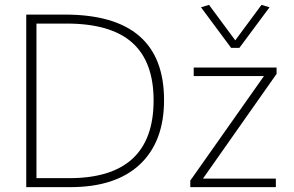

<svg xmlns="http://www.w3.org/2000/svg" viewBox="-20 -770 1208 790"><path d="M88 0V-710H247Q655 -710 655 -358Q655 -187 555.5 -93.5Q456 0 269 0ZM130 -37H265Q612 -37 612 -357Q612 -516 524 -594.5Q436 -673 254 -673H130ZM763 0V-27L1066 -457H777V-492H1118V-466L815 -35H1115V0ZM931 -573 807 -740 840 -750 948 -604 1056 -750 1089 -740 965 -573Z"/></svg>

Font: Livvic ExtraLight
Style: Regular
Weight: 275
Designer: Jacques Le Bailly, Baron von Fonthausen
Version: Version 1.001; ttfautohint (v1.8.2)